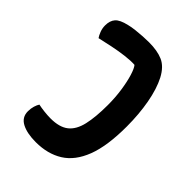

<svg xmlns="http://www.w3.org/2000/svg" viewBox="-59 -711 1001 1001"><g transform="rotate(-45 441.0 -210.5)"><path d="M442 16Q299 16 213 -17Q127 -50 88 -112.5Q49 -175 49 -262Q49 -327 69.5 -366Q90 -405 134 -405Q155 -405 173 -399.5Q191 -394 201 -387Q197 -369 194 -343Q191 -317 191 -295Q191 -230 218.5 -195Q246 -160 304.5 -146.5Q363 -133 452 -133Q507 -133 558 -140.5Q609 -148 646.5 -159.5Q684 -171 698 -183Q700 -212 695 -252.5Q690 -293 681 -336.5Q672 -380 664 -414Q675 -422 694.5 -429.5Q714 -437 735 -437Q770 -437 790 -419.5Q810 -402 821 -354Q826 -335 829 -309Q832 -283 833.5 -257.5Q835 -232 835 -213Q835 -150 817 -109.5Q799 -69 746 -41Q692 -13 612.5 1.5Q533 16 442 16Z"/></g></svg>

Font: Baloo Bhaijaan 2
Style: Bold
Weight: 700
Designer: Sanskriti Dholi, Noopur Datye and Ek Type
Foundry: Ek Type
Version: Version 1.701